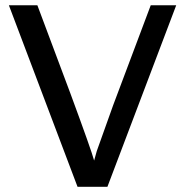

<svg xmlns="http://www.w3.org/2000/svg" viewBox="-20 -715 715 740"><path d="M14.2 -694.8H124L252 -353Q332 -136.2 342.8 -96.2L353 -132.8L416 -309.1L561 -694.8H659.2L394 4.9H278.8Z"/></svg>

Font: CMU Bright
Style: SemiBold
Weight: 600
Version: Version 0.7.0